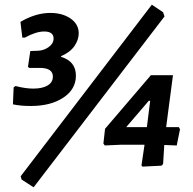

<svg xmlns="http://www.w3.org/2000/svg" viewBox="-20 -705 822 817"><path d="M626 -685 674 -653 680 -635 123 92 72 59 68 45ZM194 -650Q246 -650 280.5 -626Q315 -602 315 -563Q315 -536 297 -509.5Q279 -483 240 -466V-463Q303 -444 303 -383Q303 -325 249.5 -289.5Q196 -254 111 -254Q67 -254 35 -261L38 -333L46 -339Q88 -328 121 -328Q161 -328 183 -341.5Q205 -355 205 -379Q205 -414 155 -416H104L99 -421L109 -488L141 -489Q167 -490 187.5 -505Q208 -520 208 -541Q208 -571 168 -571Q133 -571 86 -545H75L67 -612Q132 -650 194 -650ZM716 -385 687 -164H741L746 -155L732 -86L679 -88L674 -7L667 0L586 4L582 -1L595 -89H491L426 -86L420 -94L427 -157L622 -385ZM517 -164H605L619 -276H613Z"/></svg>

Font: Alegreya Sans SC
Style: Bold Italic
Weight: 700
Italic angle: -7°
Designer: Juan Pablo del Peral
Foundry: Huerta Tipografica
Version: Version 2.007